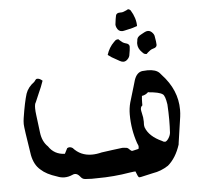

<svg xmlns="http://www.w3.org/2000/svg" viewBox="-58 -866 1047 989"><g transform="rotate(-5 466.0 -371.0)"><path d="M624.5 62.5Q621.1 62.5 619.1 61Q615.7 58.1 607.4 36.1L605.5 30.8L596.7 31.2Q586.9 31.7 577.1 33.7Q491.7 48.3 405.8 48.3L377.4 48.8Q363.8 48.8 350.1 47.4L343.3 46.9Q330.1 46.4 319.8 32.7Q307.1 16.6 293.5 16.6Q287.1 16.6 280.3 20Q259.3 29.3 238.8 29.3Q219.7 29.3 201.2 21.5Q146 4.4 118.2 -22Q86.4 -48.3 76.2 -100.1Q53.2 -243.7 53.2 -262.2Q53.2 -277.8 55.7 -293.5Q68.4 -375 81.5 -417Q92.8 -450.2 126 -474.1Q135.3 -488.3 140.6 -488.8H145.5Q155.3 -488.8 169.4 -476.6L165 -464.8Q160.6 -450.2 144 -413.6Q134.3 -391.6 125 -369.1Q118.7 -361.3 118.7 -338.4Q118.7 -323.2 121.6 -301.8Q124.5 -280.3 127 -259.3Q129.4 -235.8 132.8 -212.4Q138.7 -164.1 167.5 -137.2Q196.3 -93.3 251 -91.3L265.6 -119.6Q272 -123 277.8 -123Q285.6 -123 293.5 -117.7Q331.1 -75.2 389.6 -75.2Q413.6 -75.2 440.4 -82Q468.8 -85.4 497.6 -89.8Q542.5 -96.2 548.3 -96.2Q558.6 -96.2 565.4 -94.7H566.9Q575.7 -94.7 584 -85.4Q592.3 -76.2 598.1 -76.2Q601.6 -76.2 605 -77.6L630.9 -83.5Q632.8 -89.8 632.8 -94.7Q632.8 -101.1 628.4 -109.4L626.5 -113.8Q601.6 -185.5 601.6 -263.7Q601.6 -295.4 609.4 -324.7Q621.1 -365.7 633.8 -406.2L643.1 -438Q656.2 -477.5 686 -481.4Q700.2 -482.9 712.4 -482.9Q755.9 -482.9 774.4 -462.9L783.2 -452.6Q861.8 -368.7 861.8 -266.1Q861.8 -248 859.4 -230Q849.1 -163.1 839.8 -96.2Q839.4 -94.7 839.4 -92.5Q839.4 -90.3 838.9 -87.9Q816.9 -20 774.4 16.1Q736.3 41 694.3 47.4Q673.3 51.8 631.8 61.5Q627.4 62.5 624.5 62.5ZM772 -108.4Q780.8 -110.8 789.6 -124.8Q798.3 -138.7 799.8 -152.3Q801.8 -184.6 801.8 -219.2Q801.8 -257.8 799.3 -298.8Q792.5 -344.7 780.3 -352.5Q763.2 -365.2 707.5 -369.6L706.1 -371.1Q691.4 -356.4 672.4 -354Q670.4 -337.4 670.4 -319.8V-305.2Q661.1 -298.8 661.1 -285.2Q661.1 -279.8 664.6 -264.6Q670.4 -243.7 670.4 -220.7L669.9 -206.1Q669.9 -198.7 672.4 -190.4Q690.4 -143.1 755.4 -113.8Q762.2 -108.4 769.5 -108.4ZM593.3 -537.6Q584.5 -537.6 574.7 -543.2Q564.9 -548.8 555.2 -554.2Q534.2 -564.5 515.1 -579.6Q526.9 -617.7 553.7 -643.6L562.5 -651.9Q567.9 -655.3 576.7 -655.3Q582 -649.4 597.2 -637.7Q604 -633.3 611.8 -631.3Q631.8 -627 631.8 -612.3Q631.8 -599.1 625.5 -565.4Q623.5 -558.1 618.2 -551.8Q606.9 -537.6 593.3 -537.6ZM715.3 -566.9Q706.5 -566.9 701.2 -570.3L692.4 -578.6Q671.4 -599.1 671.4 -623.5Q671.4 -630.9 673.3 -638.2V-639.2Q673.3 -658.2 693.8 -668.5Q703.6 -673.8 713.4 -679.2Q723.1 -684.6 731.9 -684.6Q745.6 -684.6 756.8 -670.9Q762.2 -664.6 764.2 -657.2Q770.5 -623 770.5 -609.9Q770.5 -595.7 750.5 -591.3Q742.7 -589.4 735.8 -584.5Q720.7 -573.2 715.3 -566.9ZM600.1 -695.3Q580.6 -695.3 571.8 -716.8Q568.4 -724.6 568.4 -731.9Q572.3 -766.1 575.7 -778.8Q579.1 -791.5 597.7 -791.5H602.5Q609.4 -791.5 615.7 -793.9Q633.8 -800.8 640.1 -805.2Q649.4 -802.7 652.8 -797.9Q678.7 -755.9 678.7 -714.8Q656.2 -706.1 633.3 -701.7Q622.1 -699.2 613.8 -697.3Q605.5 -695.3 600.1 -695.3Z"/></g></svg>

Font: Kurland
Style: Regular
Weight: 400
Designer: GGBot
Version: 0.22